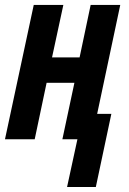

<svg xmlns="http://www.w3.org/2000/svg" viewBox="-27 -565 525 779"><path d="M245.1 193.8 287.1 0H226.1L274.9 -229H162.1L113.8 0H-6.8L109.9 -544.9H230L184.1 -332H295.9L340.8 -544.9H460.9L367.2 -103H424.8L361.8 193.8Z"/></svg>

Font: Open Sans Condensed
Style: Italic
Weight: 400
Width: 3
Italic angle: -12°
Designer: Monotype Design Team
Foundry: Monotype Imaging Inc.
Version: Version 3.000